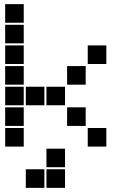

<svg xmlns="http://www.w3.org/2000/svg" viewBox="-20 -715 640 930"><path d="M6 -695Q5 -695 5 -695Q5 -695 5 -694V-606Q5 -605 5 -605Q5 -605 6 -605H94Q95 -605 95 -605Q95 -605 95 -606V-694Q95 -695 95 -695Q95 -695 94 -695ZM6 -595Q5 -595 5 -595Q5 -595 5 -594V-506Q5 -505 5 -505Q5 -505 6 -505H94Q95 -505 95 -505Q95 -505 95 -506V-594Q95 -595 95 -595Q95 -595 94 -595ZM6 -495Q5 -495 5 -495Q5 -495 5 -494V-406Q5 -405 5 -405Q5 -405 6 -405H94Q95 -405 95 -405Q95 -405 95 -406V-494Q95 -495 95 -495Q95 -495 94 -495ZM406 -495Q405 -495 405 -495Q405 -495 405 -494V-406Q405 -405 405 -405Q405 -405 406 -405H494Q495 -405 495 -405Q495 -405 495 -406V-494Q495 -495 495 -495Q495 -495 494 -495ZM6 -395Q5 -395 5 -395Q5 -395 5 -394V-306Q5 -305 5 -305Q5 -305 6 -305H94Q95 -305 95 -305Q95 -305 95 -306V-394Q95 -395 95 -395Q95 -395 94 -395ZM306 -395Q305 -395 305 -395Q305 -395 305 -394V-306Q305 -305 305 -305Q305 -305 306 -305H394Q395 -305 395 -305Q395 -305 395 -306V-394Q395 -395 395 -395Q395 -395 394 -395ZM6 -295Q5 -295 5 -295Q5 -295 5 -294V-206Q5 -205 5 -205Q5 -205 6 -205H94Q95 -205 95 -205Q95 -205 95 -206V-294Q95 -295 95 -295Q95 -295 94 -295ZM106 -295Q105 -295 105 -295Q105 -295 105 -294V-206Q105 -205 105 -205Q105 -205 106 -205H194Q195 -205 195 -205Q195 -205 195 -206V-294Q195 -295 195 -295Q195 -295 194 -295ZM206 -295Q205 -295 205 -295Q205 -295 205 -294V-206Q205 -205 205 -205Q205 -205 206 -205H294Q295 -205 295 -205Q295 -205 295 -206V-294Q295 -295 295 -295Q295 -295 294 -295ZM6 -195Q5 -195 5 -195Q5 -195 5 -194V-106Q5 -105 5 -105Q5 -105 6 -105H94Q95 -105 95 -105Q95 -105 95 -106V-194Q95 -195 95 -195Q95 -195 94 -195ZM306 -195Q305 -195 305 -195Q305 -195 305 -194V-106Q305 -105 305 -105Q305 -105 306 -105H394Q395 -105 395 -105Q395 -105 395 -106V-194Q395 -195 395 -195Q395 -195 394 -195ZM6 -95Q5 -95 5 -95Q5 -95 5 -94V-6Q5 -5 5 -5Q5 -5 6 -5H94Q95 -5 95 -5Q95 -5 95 -6V-94Q95 -95 95 -95Q95 -95 94 -95ZM406 -95Q405 -95 405 -95Q405 -95 405 -94V-6Q405 -5 405 -5Q405 -5 406 -5H494Q495 -5 495 -5Q495 -5 495 -6V-94Q495 -95 495 -95Q495 -95 494 -95ZM206 5Q205 5 205 5Q205 5 205 6V94Q205 95 205 95Q205 95 206 95H294Q295 95 295 95Q295 95 295 94V6Q295 5 295 5Q295 5 294 5ZM106 105Q105 105 105 105Q105 105 105 106V194Q105 195 105 195Q105 195 106 195H194Q195 195 195 195Q195 195 195 194V106Q195 105 195 105Q195 105 194 105ZM206 105Q205 105 205 105Q205 105 205 106V194Q205 195 205 195Q205 195 206 195H294Q295 195 295 195Q295 195 295 194V106Q295 105 295 105Q295 105 294 105Z"/></svg>

Font: Doto Black
Style: Regular
Weight: 900
Version: Version 1.000